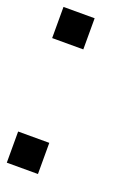

<svg xmlns="http://www.w3.org/2000/svg" viewBox="-125 -675 500 724"><g transform="rotate(20 125.0 -312.5)"><path d="M125 -125V0H0V-125ZM125 -625V-500H0V-625Z"/></g></svg>

Font: CraftyPE
Style: Regular
Weight: 400
Designer: Erek Butcher
Foundry: Haunted Coop
Version: Version 0.018;April 4, 2024;FontCreator 15.0.0.2962 64-bit